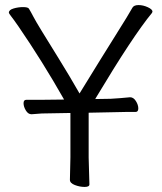

<svg xmlns="http://www.w3.org/2000/svg" viewBox="-20 -729 640 758"><path d="M330 -284V-107L333 -1Q333 9 314 9Q295 9 275.5 1.5Q256 -6 256 -19L258 -108V-283L145 -281Q130 -280 105 -278H104Q91 -278 82 -293Q73 -308 73 -321.5Q73 -335 84 -335H145L233 -336Q148 -486 52 -626Q31 -656 23 -666Q15 -676 15 -679Q15 -690 33.5 -695.5Q52 -701 71 -701Q90 -701 94 -695Q102 -682 111 -664.5Q120 -647 144.5 -607Q169 -567 211.5 -498.5Q254 -430 294 -360Q383 -505 436.5 -590Q490 -675 503 -699Q509 -709 527 -709Q545 -709 563.5 -700.5Q582 -692 582 -683Q582 -682 580 -678Q505 -587 360 -345Q358 -341 356 -338L417 -339Q453 -341 493 -345H494Q507 -345 516.5 -330Q526 -315 526 -301Q526 -287 515 -287H476Q448 -287 428 -286Z"/></svg>

Font: Fusion Kai T
Style: Regular
Weight: 400
Designer: Fontworks Inc.
Version: Version 24.134;May 13, 2024